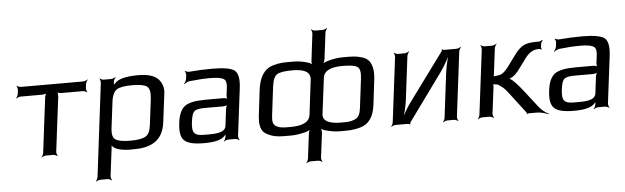

<svg xmlns="http://www.w3.org/2000/svg" viewBox="-53 -906 4288 1317"><g transform="rotate(-5 2090.5 -247.5)"><path d="M547 -438 550 -464C551 -473 559 -488 565 -493L563 -495C557 -490 541 -484 532 -484H103C94 -484 80 -490 76 -495L74 -493C78 -488 82 -473 81 -464L78 -438C77 -429 69 -414 63 -409L65 -407C71 -412 86 -418 95 -418H245C254 -418 272 -422 277 -427L276 -429C270 -424 264 -407 263 -398L216 -20C215 -11 208 4 202 9L204 11C209 6 225 0 234 0H284C293 0 307 6 312 11L314 9C310 4 305 -11 306 -20L353 -398C354 -407 352 -424 348 -429L345 -427C350 -422 366 -418 375 -418H524C533 -418 548 -412 552 -407L554 -409C550 -414 546 -429 547 -438Z M810 10C837 10 859 9 878 8C978 -1 1042 -49 1055 -158L1080 -357C1084 -394 1073 -427 1048 -454C1021 -481 976 -494 911 -494C824 -494 769 -479 747 -449C744 -446 738 -442 737 -439L741 -438C742 -441 740 -449 741 -453L742 -464C743 -473 751 -488 757 -493L755 -495C749 -490 733 -484 724 -484H674C665 -484 651 -490 647 -495L645 -493C649 -488 653 -473 652 -464L573 178C572 187 564 202 559 207L560 209C566 204 582 198 591 198H641C650 198 664 204 668 209L671 207C666 202 662 187 663 178L687 -14C688 -22 688 -33 687 -39L683 -37C685 -32 692 -24 697 -19C719 2 771 10 810 10ZM962 -147C957 -106 945 -80 924 -69C904 -57 868 -51 819 -51C770 -51 736 -57 718 -69C700 -80 693 -106 698 -147L720 -325C725 -370 739 -398 759 -411C780 -423 815 -429 865 -429C914 -429 948 -423 965 -411C983 -398 989 -370 984 -325L962 -147Z M1558 -20 1598 -342C1606 -404 1599 -445 1577 -465C1555 -484 1504 -494 1423 -494C1375 -494 1321 -492 1263 -487C1254 -486 1239 -491 1235 -495L1232 -492C1237 -488 1241 -475 1240 -467L1237 -442C1236 -430 1227 -414 1220 -408L1223 -405C1229 -411 1246 -420 1258 -422C1311 -428 1359 -431 1402 -431C1447 -431 1477 -426 1493 -417C1508 -408 1514 -390 1511 -363L1504 -306C1502 -297 1504 -280 1509 -275L1511 -277C1507 -282 1490 -286 1481 -286H1356C1287 -286 1240 -276 1213 -256C1187 -235 1170 -198 1164 -144C1156 -82 1164 -41 1188 -21C1210 0 1255 10 1322 10C1399 10 1446 -3 1467 -30C1469 -34 1475 -38 1476 -41L1472 -42C1472 -39 1473 -31 1472 -27L1471 -20C1470 -11 1463 4 1457 9L1459 11C1464 6 1480 0 1489 0H1536C1545 0 1559 6 1564 11L1566 9C1562 4 1557 -11 1558 -20ZM1251 -141C1261 -220 1274 -230 1355 -230H1474C1483 -230 1501 -234 1506 -239L1505 -241C1499 -236 1493 -219 1492 -210L1478 -96C1472 -45 1396 -47 1344 -47H1326C1255 -47 1243 -71 1251 -141Z M2112 178 2133 12C2134 0 2132 -20 2127 -28L2123 -25C2128 -18 2147 -8 2159 -5C2194 5 2228 10 2259 10C2320 10 2348 10 2396 -3C2461 -21 2492 -72 2502 -153L2522 -321C2526 -353 2526 -380 2521 -402C2511 -445 2496 -467 2454 -481C2409 -495 2384 -494 2321 -494C2289 -494 2253 -489 2216 -478C2203 -475 2184 -465 2177 -458L2180 -456C2187 -463 2193 -482 2195 -495L2217 -673C2218 -682 2226 -697 2231 -702L2229 -704C2224 -699 2208 -693 2199 -693H2149C2140 -693 2126 -699 2121 -704L2119 -702C2124 -697 2128 -682 2127 -673L2105 -493C2103 -481 2105 -463 2109 -456L2113 -459C2108 -466 2091 -475 2081 -478C2047 -489 2013 -494 1978 -494C1915 -494 1890 -495 1841 -481C1775 -462 1744 -405 1733 -321L1713 -153C1704 -82 1713 -35 1759 -14C1806 10 1840 10 1916 10C1950 10 1984 5 2022 -5C2034 -8 2053 -17 2060 -25L2057 -27C2050 -20 2044 -1 2043 11L2022 178C2021 187 2013 202 2008 207L2009 209C2015 204 2031 198 2040 198H2090C2099 198 2113 204 2117 209L2120 207C2115 202 2111 187 2112 178ZM1923 -49C1876 -49 1855 -48 1827 -62C1801 -74 1798 -100 1803 -140L1827 -336C1833 -381 1845 -408 1864 -419C1884 -430 1919 -435 1970 -435C2055 -435 2094 -410 2088 -360L2059 -121C2053 -73 2008 -49 1923 -49ZM2148 -117 2179 -364C2184 -411 2229 -435 2313 -435C2364 -435 2399 -430 2415 -419C2432 -408 2438 -381 2432 -336L2408 -140C2403 -100 2394 -74 2366 -62C2334 -48 2313 -49 2266 -49C2206 -49 2142 -63 2148 -117Z M2745 -10 2983 -338C3011 -378 3042 -433 3056 -467L3052 -468C3038 -434 3024 -374 3018 -328L2980 -20C2979 -11 2972 4 2966 9L2968 11C2973 6 2989 0 2998 0H3043C3052 0 3066 6 3071 11L3073 9C3069 4 3064 -11 3065 -20L3120 -464C3121 -473 3129 -488 3135 -493L3133 -495C3127 -490 3111 -484 3102 -484H3016C3013 -484 3006 -487 3005 -490L3002 -488C3003 -485 3001 -478 2998 -474L2762 -153C2733 -115 2702 -61 2689 -28L2692 -27C2706 -60 2720 -118 2726 -164L2763 -464C2764 -473 2772 -488 2778 -493L2776 -495C2770 -490 2754 -484 2745 -484H2700C2691 -484 2677 -490 2673 -495L2671 -493C2675 -488 2679 -473 2678 -464L2623 -20C2622 -11 2615 4 2609 9L2611 11C2616 6 2632 0 2641 0H2727C2730 0 2738 3 2738 6L2742 4C2741 1 2743 -7 2745 -10Z M3238 0H3288C3297 0 3311 6 3316 11L3318 9C3314 4 3309 -11 3310 -20L3333 -201C3334 -209 3333 -223 3330 -227L3327 -224C3330 -220 3343 -217 3350 -217C3366 -216 3368 -213 3387 -199C3402 -188 3418 -172 3434 -150L3543 -7C3545 -5 3545 1 3545 3L3548 4C3549 3 3555 0 3557 0H3614C3641 0 3676 10 3694 19L3695 15C3678 7 3649 -13 3633 -33L3542 -150C3501 -203 3471 -235 3452 -245C3448 -247 3443 -250 3440 -250L3439 -246C3443 -246 3450 -249 3454 -251C3477 -260 3501 -282 3525 -318L3571 -380C3597 -415 3627 -433 3661 -433H3671C3675 -433 3681 -429 3682 -427L3686 -430C3684 -432 3681 -438 3681 -443L3684 -467C3685 -475 3693 -487 3697 -491L3695 -494C3690 -490 3677 -484 3669 -484H3652C3615 -484 3587 -479 3567 -470C3545 -460 3524 -440 3501 -409L3443 -330C3425 -307 3410 -292 3397 -285C3385 -279 3371 -276 3353 -275C3347 -275 3338 -273 3334 -270L3337 -267C3340 -270 3343 -281 3343 -287L3365 -464C3366 -473 3374 -488 3380 -493L3378 -495C3372 -490 3356 -484 3347 -484H3297C3288 -484 3274 -490 3270 -495L3268 -493C3272 -488 3276 -473 3275 -464L3220 -20C3219 -11 3212 4 3206 9L3208 11C3213 6 3229 0 3238 0Z M4105 -20 4145 -342C4153 -404 4146 -445 4124 -465C4102 -484 4051 -494 3970 -494C3922 -494 3868 -492 3810 -487C3801 -486 3786 -491 3782 -495L3779 -492C3784 -488 3788 -475 3787 -467L3784 -442C3783 -430 3774 -414 3767 -408L3770 -405C3776 -411 3793 -420 3805 -422C3858 -428 3906 -431 3949 -431C3994 -431 4024 -426 4040 -417C4055 -408 4061 -390 4058 -363L4051 -306C4049 -297 4051 -280 4056 -275L4058 -277C4054 -282 4037 -286 4028 -286H3903C3834 -286 3787 -276 3760 -256C3734 -235 3717 -198 3711 -144C3703 -82 3711 -41 3735 -21C3757 0 3802 10 3869 10C3946 10 3993 -3 4014 -30C4016 -34 4022 -38 4023 -41L4019 -42C4019 -39 4020 -31 4019 -27L4018 -20C4017 -11 4010 4 4004 9L4006 11C4011 6 4027 0 4036 0H4083C4092 0 4106 6 4111 11L4113 9C4109 4 4104 -11 4105 -20ZM3798 -141C3808 -220 3821 -230 3902 -230H4021C4030 -230 4048 -234 4053 -239L4052 -241C4046 -236 4040 -219 4039 -210L4025 -96C4019 -45 3943 -47 3891 -47H3873C3802 -47 3790 -71 3798 -141Z"/></g></svg>

Font: Gamestation Storm Oblique 
Style: Italic
Weight: 400
Designer: Jonas Hecksher
Foundry: Jonas Hecksher, Playtypeª, e-types AS
Version: Version 1.003